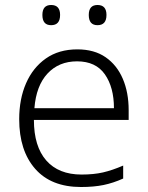

<svg xmlns="http://www.w3.org/2000/svg" viewBox="-20 -740 592 770"><path d="M290 -542Q358 -542 403.5 -510.5Q449 -479 472.5 -424Q496 -369 496 -298V-259H116Q116 -153 165.5 -96.5Q215 -40 307 -40Q356 -40 393 -48.5Q430 -57 474 -76V-24Q434 -6 395 2Q356 10 305 10Q185 10 121 -63Q57 -136 57 -262Q57 -343 84.5 -406Q112 -469 164 -505.5Q216 -542 290 -542ZM289 -494Q216 -494 170.5 -445Q125 -396 118 -306H437Q437 -390 400.5 -442Q364 -494 289 -494ZM150 -680Q150 -720 185 -720Q221 -720 221 -680Q221 -639 185 -639Q150 -639 150 -680ZM336 -680Q336 -720 371 -720Q407 -720 407 -680Q407 -639 371 -639Q336 -639 336 -680Z"/></svg>

Font: Noto Sans Cherokee Light
Style: Regular
Weight: 300
Designer: Monotype Design Team
Foundry: Monotype Imaging Inc.
Version: Version 2.001; ttfautohint (v1.8.4.7-5d5b)